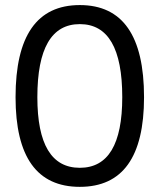

<svg xmlns="http://www.w3.org/2000/svg" viewBox="-20 -723 626 753"><path d="M293 9.8Q41 9.8 41 -341.8Q41 -703.1 293 -703.1Q544.9 -703.1 544.9 -341.8Q544.9 9.8 293 9.8ZM293 -64.9Q459.5 -64.9 459.5 -341.8Q459.5 -628.4 293 -628.4Q126.5 -628.4 126.5 -341.8Q126.5 -64.9 293 -64.9Z"/></svg>

Font: Cascadia Mono SemiLight
Style: Regular
Weight: 350
Monospace: yes
Designer: Aaron Bell
Foundry: Saja Typeworks
Version: Version 2404.023; ttfautohint (v1.8.4)